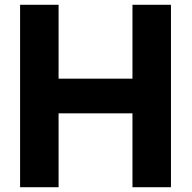

<svg xmlns="http://www.w3.org/2000/svg" viewBox="-20 -783 801 803"><path d="M225 0H64V-763H225V-454H534V-763H695V0H534V-309H225Z"/></svg>

Font: Open Sauce Sans ExtraBold
Style: Regular
Weight: 800
Designer: Alfredo Marco Pradil
Foundry: Creative Sauce Fz LLC
Version: Version 1.477